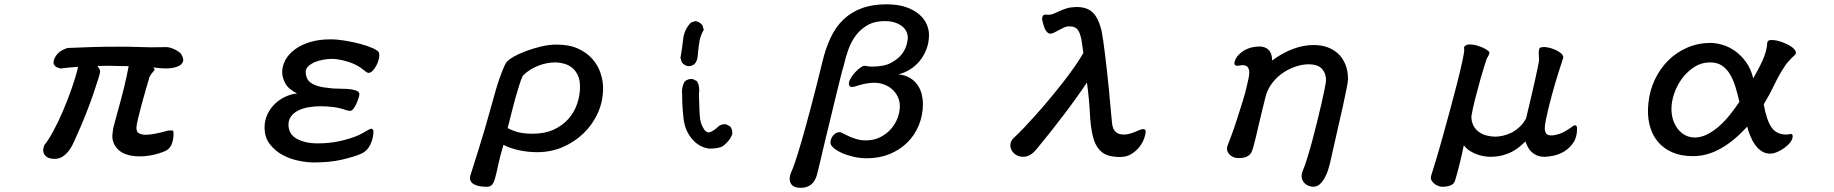

<svg xmlns="http://www.w3.org/2000/svg" viewBox="-20 -691 8540 894"><path d="M261.7 -372.1Q245.1 -376 238.3 -381.8Q231.4 -387.7 230 -393.6Q228.5 -399.4 230 -404.8Q231.4 -410.2 231.4 -414.1Q244.1 -443.4 266.6 -455.6Q289.1 -467.8 298.8 -467.8Q363.3 -470.7 416.5 -472.2Q469.7 -473.6 528.3 -473.6Q586.9 -473.6 624.5 -472.2Q662.1 -470.7 684.6 -470.7Q704.1 -470.7 723.6 -471.2Q743.2 -471.7 755.9 -471.7Q762.7 -471.7 772.9 -468.8Q783.2 -465.8 793.5 -460.9Q803.7 -456.1 812.5 -449.7Q821.3 -443.4 825.2 -436.5Q831.1 -427.7 833 -415Q835 -402.3 823.2 -391.1Q811.5 -379.9 781.7 -374.5Q752 -369.1 693.4 -377Q702.1 -367.2 698.7 -363.8Q695.3 -360.4 688.5 -351.6Q685.5 -348.6 683.1 -344.7Q680.7 -340.8 678.7 -336.9Q675.8 -333 674.8 -328.1Q668.9 -308.6 659.2 -274.9Q649.4 -241.2 639.6 -205.1Q629.9 -168.9 622.6 -138.2Q615.2 -107.4 615.2 -95.7Q615.2 -76.2 627.9 -69.8Q640.6 -63.5 659.2 -63.5Q676.8 -63.5 702.1 -68.4Q727.5 -73.2 762.7 -83Q772.5 -83 780.3 -84Q788.1 -85 788.1 -69.3Q788.1 -44.9 780.8 -22.9Q773.4 -1 752.9 10.7Q724.6 23.4 692.4 30.3Q660.2 37.1 631.8 37.1Q568.4 37.1 535.6 10.3Q502.9 -16.6 502.9 -59.6Q503.9 -68.4 504.9 -77.1Q505.9 -85.9 507.8 -96.7Q510.7 -108.4 518.6 -137.2Q526.4 -166 537.1 -204.6Q547.9 -243.2 559.1 -289.6Q570.3 -335.9 579.1 -382.8Q570.3 -382.8 557.1 -383.3Q543.9 -383.8 529.8 -383.8Q515.6 -383.8 502.9 -384.3Q490.2 -384.8 483.4 -384.8Q466.8 -384.8 455.6 -384.3Q444.3 -383.8 433.6 -383.8Q441.4 -373 443.8 -368.2Q446.3 -363.3 446.3 -358.4Q446.3 -351.6 437 -321.8Q427.7 -292 413.1 -249.5Q398.4 -207 378.9 -157.7Q359.4 -108.4 338.9 -63.5Q332 -48.8 323.7 -29.3Q315.4 -9.8 303.2 7.3Q291 24.4 273.9 36.6Q256.8 48.8 233.4 48.8Q202.1 48.8 188.5 30.8Q174.8 12.7 186.5 -15.6Q204.1 -36.1 227.5 -79.1Q251 -122.1 273.4 -174.8Q295.9 -227.5 314.9 -282.2Q334 -336.9 343.8 -379.9Q313.5 -377.9 295.9 -376Q278.3 -374 261.7 -372.1Z M1744.1 -447.3Q1748 -433.6 1744.1 -417Q1740.2 -400.4 1732.4 -385.7Q1724.6 -371.1 1714.8 -361.3Q1705.1 -351.6 1696.3 -351.6Q1691.4 -351.6 1684.6 -356.4Q1677.7 -361.3 1668 -369.1Q1657.2 -377.9 1642.1 -386.2Q1627 -394.5 1608.4 -400.9Q1589.8 -407.2 1569.3 -411.6Q1548.8 -416 1529.3 -417Q1507.8 -417 1485.8 -413.1Q1463.9 -409.2 1446.3 -401.9Q1428.7 -394.5 1416.5 -383.3Q1404.3 -372.1 1403.3 -357.4Q1403.3 -342.8 1408.2 -329.6Q1413.1 -316.4 1425.8 -306.6Q1438.5 -296.9 1461.4 -290Q1484.4 -283.2 1519.5 -280.3Q1531.2 -278.3 1553.2 -278.3Q1575.2 -278.3 1597.7 -276.9Q1620.1 -275.4 1636.7 -270Q1653.3 -264.6 1653.3 -252.9Q1653.3 -247.1 1649.4 -234.4Q1645.5 -221.7 1639.6 -208.5Q1633.8 -195.3 1626 -185.1Q1618.2 -174.8 1610.4 -174.8Q1607.4 -174.8 1600.1 -176.3Q1592.8 -177.7 1589.8 -178.7Q1563.5 -188.5 1532.7 -192.4Q1502 -196.3 1472.7 -196.3Q1442.4 -196.3 1415.5 -191.4Q1388.7 -186.5 1368.2 -176.3Q1347.7 -166 1335.4 -149.4Q1323.2 -132.8 1323.2 -110.4Q1323.2 -66.4 1361.8 -44.9Q1400.4 -23.4 1459 -23.4Q1514.6 -23.4 1563 -34.2Q1611.3 -44.9 1647.5 -60.5Q1656.2 -64.5 1666 -69.8Q1675.8 -75.2 1684.1 -80.1Q1692.4 -85 1699.2 -88.4Q1706.1 -91.8 1709 -91.8Q1712.9 -91.8 1715.8 -87.9Q1718.8 -84 1718.8 -80.1Q1718.8 -48.8 1705.1 -19Q1691.4 10.7 1663.1 24.4Q1628.9 39.1 1572.8 52.2Q1516.6 65.4 1441.4 65.4Q1409.2 65.4 1369.1 57.1Q1329.1 48.8 1294.4 29.8Q1259.8 10.7 1235.8 -20.5Q1211.9 -51.8 1211.9 -97.7Q1211.9 -129.9 1224.6 -157.2Q1237.3 -184.6 1258.3 -205.6Q1279.3 -226.6 1306.6 -239.7Q1334 -252.9 1363.3 -255.9Q1322.3 -276.4 1308.1 -303.2Q1293.9 -330.1 1293.9 -355.5Q1293.9 -382.8 1308.1 -410.2Q1322.3 -437.5 1351.1 -459.5Q1379.9 -481.4 1421.9 -494.6Q1463.9 -507.8 1519.5 -507.8Q1550.8 -507.8 1588.4 -501.5Q1626 -495.1 1658.7 -486.3Q1691.4 -477.5 1715.3 -466.8Q1739.3 -456.1 1744.1 -447.3Z M2169.9 127Q2181.6 87.9 2208.5 4.4Q2235.4 -79.1 2273.4 -217.8Q2280.3 -244.1 2289.6 -275.4Q2298.8 -306.6 2309.1 -335Q2319.3 -363.3 2328.6 -383.8Q2337.9 -404.3 2345.7 -408.2Q2350.6 -415 2373 -427.7Q2395.5 -440.4 2427.7 -452.6Q2460 -464.8 2498 -474.1Q2536.1 -483.4 2571.3 -483.4Q2629.9 -483.4 2670.9 -464.8Q2711.9 -446.3 2737.8 -417Q2763.7 -387.7 2775.9 -351.6Q2788.1 -315.4 2788.1 -280.3Q2788.1 -219.7 2764.2 -166Q2740.2 -112.3 2698.2 -71.3Q2656.2 -30.3 2600.6 -6.3Q2544.9 17.6 2481.4 17.6Q2437.5 17.6 2395.5 8.3Q2353.5 -1 2324.2 -16.6Q2307.6 39.1 2299.8 76.7Q2292 114.3 2285.6 137.2Q2279.3 160.2 2271 169.4Q2262.7 178.7 2246.1 178.7Q2230.5 178.7 2215.3 176.3Q2200.2 173.8 2188.5 168Q2176.8 162.1 2171.4 151.9Q2166 141.6 2169.9 127ZM2414.1 -337.9Q2406.2 -321.3 2397.5 -293.5Q2388.7 -265.6 2379.4 -232.9Q2370.1 -200.2 2361.3 -164.1Q2352.5 -127.9 2343.8 -94.7Q2367.2 -82 2393.6 -75.2Q2419.9 -68.4 2460.9 -68.4Q2516.6 -68.4 2558.1 -87.4Q2599.6 -106.4 2627 -137.7Q2654.3 -168.9 2667.5 -208Q2680.7 -247.1 2680.7 -287.1Q2680.7 -319.3 2670.4 -340.8Q2660.2 -362.3 2644 -375.5Q2627.9 -388.7 2606.4 -394.5Q2585 -400.4 2563.5 -400.4Q2545.9 -400.4 2525.9 -396.5Q2505.9 -392.6 2485.8 -384.8Q2465.8 -377 2447.3 -365.2Q2428.7 -353.5 2414.1 -337.9Z M3282.2 1Q3236.3 -4.9 3203.1 -43Q3169.9 -81.1 3163.1 -136.7Q3156.2 -192.4 3156.2 -251Q3152.3 -284.2 3168 -311.5Q3183.6 -325.2 3205.1 -323.2L3224.6 -313.5Q3240.2 -288.1 3234.4 -252.9Q3236.3 -161.1 3240.2 -135.7Q3244.1 -110.4 3258.3 -88.9Q3272.5 -67.4 3293 -78.6Q3313.5 -89.8 3325.2 -102.5Q3338.9 -114.3 3360.4 -112.3L3379.9 -102.5Q3391.6 -86.9 3389.6 -65.4L3379.9 -45.9Q3366.2 -26.4 3348.6 -12.7Q3331.1 1 3282.2 1ZM3213.9 -392.6Q3201.2 -383.8 3186.5 -382.8Q3168 -383.8 3154.3 -401.4L3148.4 -421.9Q3156.2 -464.8 3161.1 -509.3Q3166 -553.7 3197.3 -585.9L3217.8 -592.8Q3236.3 -590.8 3251 -573.2L3256.8 -551.8Q3243.2 -529.3 3237.8 -503.4Q3232.4 -477.5 3228.5 -428.7Q3226.6 -407.2 3213.9 -392.6Z M4163.1 -344.7Q4194.3 -341.8 4216.3 -328.6Q4238.3 -315.4 4252 -295.9Q4265.6 -276.4 4271.5 -252.9Q4277.3 -229.5 4277.3 -207Q4277.3 -154.3 4258.3 -107.9Q4239.3 -61.5 4204.6 -27.3Q4169.9 6.8 4122.1 26.4Q4074.2 45.9 4017.6 45.9Q3983.4 45.9 3952.6 38.6Q3921.9 31.2 3898.4 20.5Q3875 9.8 3860.8 -2.9Q3846.7 -15.6 3846.7 -26.4Q3846.7 -34.2 3850.1 -43.9Q3853.5 -53.7 3860.4 -61.5Q3867.2 -69.3 3876.5 -73.2Q3885.7 -77.1 3896.5 -74.2Q3899.4 -73.2 3910.2 -67.4Q3920.9 -61.5 3936.5 -54.7Q3952.1 -47.9 3971.2 -42.5Q3990.2 -37.1 4009.8 -37.1Q4048.8 -37.1 4078.6 -52.2Q4108.4 -67.4 4128.9 -90.8Q4149.4 -114.3 4159.7 -142.6Q4169.9 -170.9 4169.9 -197.3Q4169.9 -217.8 4161.6 -237.3Q4153.3 -256.8 4137.7 -272Q4122.1 -287.1 4099.6 -296.4Q4077.1 -305.7 4048.8 -305.7Q4038.1 -305.7 4020.5 -303.2Q4002.9 -300.8 3986.3 -295.9Q3964.8 -289.1 3958 -287.6Q3951.2 -286.1 3948.2 -286.1Q3937.5 -286.1 3935.1 -292Q3932.6 -297.9 3932.6 -300.8Q3932.6 -312.5 3941.4 -327.1Q3950.2 -341.8 3961.9 -354.5Q3973.6 -367.2 3985.8 -376Q3998 -384.8 4005.9 -384.8Q4007.8 -384.8 4018.1 -382.8Q4028.3 -380.9 4041 -380.9Q4097.7 -380.9 4130.9 -399.4Q4164.1 -418 4180.7 -440.9Q4197.3 -463.9 4202.1 -485.4Q4207 -506.8 4207 -512.7Q4207 -550.8 4176.3 -571.8Q4145.5 -592.8 4100.6 -592.8Q4052.7 -592.8 4020 -574.2Q3987.3 -555.7 3965.3 -526.4Q3943.4 -497.1 3930.2 -460.4Q3917 -423.8 3909.2 -387.7Q3902.3 -365.2 3892.1 -324.7Q3881.8 -284.2 3870.1 -234.9Q3858.4 -185.5 3845.2 -131.8Q3832 -78.1 3820.3 -29.3Q3808.6 19.5 3799.3 60.1Q3790 100.6 3784.2 122.1Q3767.6 183.6 3708 183.6Q3673.8 183.6 3662.6 163.6Q3651.4 143.6 3662.1 115.2Q3668.9 101.6 3681.2 66.4Q3693.4 31.2 3711.4 -30.8Q3729.5 -92.8 3753.9 -184.6Q3778.3 -276.4 3809.6 -404.3Q3824.2 -465.8 3847.7 -515.6Q3871.1 -565.4 3906.7 -599.6Q3942.4 -633.8 3991.7 -652.3Q4041 -670.9 4107.4 -670.9Q4160.2 -670.9 4197.3 -658.2Q4234.4 -645.5 4258.8 -625Q4283.2 -604.5 4294.4 -579.1Q4305.7 -553.7 4305.7 -528.3Q4305.7 -493.2 4293.9 -462.4Q4282.2 -431.6 4262.7 -407.7Q4243.2 -383.8 4217.3 -367.7Q4191.4 -351.6 4163.1 -344.7Z M4837.9 -578.1Q4835.9 -585 4834 -592.8Q4832 -600.6 4832.5 -606.9Q4833 -613.3 4836.4 -618.2Q4839.8 -623 4849.6 -623Q4851.6 -623 4853 -622.6Q4854.5 -622.1 4858.4 -622.1Q4874 -622.1 4886.7 -627.4Q4899.4 -632.8 4913.1 -639.2Q4926.8 -645.5 4944.3 -651.4Q4961.9 -657.2 4986.3 -658.2Q5037.1 -660.2 5065.4 -635.3Q5093.8 -610.4 5109.4 -546.9Q5112.3 -531.2 5116.7 -502.4Q5121.1 -473.6 5125.5 -436Q5129.9 -398.4 5134.8 -356.4Q5139.6 -314.5 5143.6 -272.5Q5147.5 -230.5 5150.9 -191.9Q5154.3 -153.3 5157.2 -125Q5158.2 -113.3 5160.6 -102.5Q5163.1 -91.8 5168.9 -83.5Q5174.8 -75.2 5185.5 -69.8Q5196.3 -64.5 5213.9 -64.5Q5226.6 -64.5 5240.2 -68.4Q5253.9 -72.3 5265.6 -77.1Q5277.3 -82 5286.6 -85.9Q5295.9 -89.8 5300.8 -89.8Q5314.5 -89.8 5314.5 -80.1Q5314.5 -65.4 5306.6 -44.4Q5298.8 -23.4 5283.7 -4.9Q5268.6 13.7 5246.6 26.9Q5224.6 40 5196.3 40Q5135.7 40 5107.9 15.1Q5080.1 -9.8 5068.8 -55.2Q5057.6 -100.6 5054.7 -164.6Q5051.8 -228.5 5041 -306.6Q5019.5 -274.4 4991.2 -234.9Q4962.9 -195.3 4931.6 -154.3Q4900.4 -113.3 4868.7 -73.2Q4836.9 -33.2 4807.6 2Q4792 21.5 4776.4 30.3Q4760.7 39.1 4744.1 39.1Q4724.6 39.1 4710.4 29.8Q4696.3 20.5 4689.5 6.8Q4682.6 -6.8 4685.1 -22Q4687.5 -37.1 4701.2 -49.8Q4721.7 -68.4 4749.5 -97.7Q4777.3 -127 4808.1 -161.6Q4838.9 -196.3 4870.6 -234.4Q4902.3 -272.5 4931.6 -310.1Q4960.9 -347.7 4984.9 -382.3Q5008.8 -417 5024.4 -444.3L5015.6 -505.9Q5012.7 -519.5 5008.8 -531.2Q5004.9 -543 4999 -551.3Q4993.2 -559.6 4983.4 -564Q4973.6 -568.4 4958 -568.4Q4946.3 -568.4 4934.6 -563Q4922.9 -557.6 4911.1 -551.3Q4899.4 -544.9 4889.2 -539.6Q4878.9 -534.2 4870.1 -534.2Q4861.3 -534.2 4852.5 -544.9Q4843.8 -555.7 4837.9 -578.1Z M6072.3 -391.6Q6045.9 -391.6 6015.1 -381.8Q5984.4 -372.1 5955.6 -353Q5926.8 -334 5904.3 -305.2Q5881.8 -276.4 5872.1 -238.3Q5864.3 -207 5856 -172.9Q5847.7 -138.7 5840.3 -106.9Q5833 -75.2 5826.7 -48.8Q5820.3 -22.5 5816.4 -8.8Q5813.5 -1 5811 8.3Q5808.6 17.6 5801.8 25.9Q5794.9 34.2 5782.7 39.6Q5770.5 44.9 5748 44.9Q5730.5 44.9 5718.8 38.6Q5707 32.2 5700.7 23.4Q5694.3 14.6 5693.4 4.4Q5692.4 -5.9 5696.3 -14.6Q5701.2 -26.4 5713.9 -60.5Q5726.6 -94.7 5740.2 -137.2Q5753.9 -179.7 5767.1 -222.2Q5780.3 -264.6 5786.1 -293Q5789.1 -306.6 5793 -323.2Q5796.9 -339.8 5796.9 -354Q5796.9 -368.2 5790 -377.9Q5783.2 -387.7 5764.6 -387.7Q5759.8 -387.7 5753.9 -386.2Q5748 -384.8 5742.2 -384.8Q5736.3 -384.8 5731.9 -387.2Q5727.5 -389.6 5727.5 -397.5Q5731.4 -418 5744.1 -432.1Q5756.8 -446.3 5773.4 -456.1Q5790 -465.8 5808.6 -470.2Q5827.1 -474.6 5843.8 -474.6Q5871.1 -474.6 5887.2 -458.5Q5903.3 -442.4 5903.3 -409.2Q5949.2 -443.4 5998.5 -462.4Q6047.9 -481.4 6097.7 -481.4Q6130.9 -481.4 6160.2 -471.2Q6189.5 -460.9 6210.9 -440.9Q6232.4 -420.9 6244.6 -390.6Q6256.8 -360.4 6256.8 -321.3Q6254.9 -295.9 6232.9 -196.8Q6210.9 -97.7 6171.9 72.3Q6164.1 104.5 6154.3 125Q6144.5 145.5 6134.3 157.7Q6124 169.9 6113.8 174.3Q6103.5 178.7 6093.8 178.7Q6086.9 178.7 6075.2 174.8Q6063.5 170.9 6054.2 161.6Q6044.9 152.3 6041.5 137.7Q6038.1 123 6046.9 101.6Q6054.7 84 6065.9 48.3Q6077.1 12.7 6088.9 -30.8Q6100.6 -74.2 6112.3 -121.6Q6124 -168.9 6133.3 -209.5Q6142.6 -250 6148.4 -279.8Q6154.3 -309.6 6154.3 -318.4Q6154.3 -349.6 6135.3 -370.6Q6116.2 -391.6 6072.3 -391.6Z M6796.9 -470.7Q6801.8 -483.4 6820.8 -483.9Q6839.8 -484.4 6860.8 -478Q6881.8 -471.7 6898.4 -461.9Q6915 -452.1 6915 -445.3Q6915 -438.5 6909.2 -429.2Q6903.3 -419.9 6901.4 -414.1Q6897.5 -403.3 6893.1 -388.7Q6888.7 -374 6883.8 -357.9Q6878.9 -341.8 6874 -325.2Q6869.1 -308.6 6866.2 -295.9Q6863.3 -285.2 6858.4 -267.1Q6853.5 -249 6848.1 -228.5Q6842.8 -208 6838.4 -187Q6834 -166 6831.1 -149.4Q6831.1 -124 6840.8 -106Q6850.6 -87.9 6866.2 -76.7Q6881.8 -65.4 6901.9 -60.1Q6921.9 -54.7 6942.4 -54.7Q6958 -54.7 6978 -59.1Q6998 -63.5 7017.6 -73.2Q7037.1 -83 7055.2 -99.6Q7073.2 -116.2 7085.9 -139.6Q7099.6 -198.2 7114.3 -260.3Q7128.9 -322.3 7143.6 -393.6Q7146.5 -404.3 7146 -417Q7145.5 -429.7 7145 -440.4Q7144.5 -451.2 7146 -459.5Q7147.5 -467.8 7153.3 -469.7Q7166 -473.6 7183.6 -470.7Q7201.2 -467.8 7217.8 -460.9Q7234.4 -454.1 7246.1 -444.8Q7257.8 -435.5 7258.8 -425.8Q7259.8 -419.9 7256.8 -415.5Q7253.9 -411.1 7253.9 -406.2Q7249 -392.6 7241.2 -367.7Q7233.4 -342.8 7224.1 -312.5Q7214.8 -282.2 7206.1 -249.5Q7197.3 -216.8 7189.9 -186.5Q7182.6 -156.2 7177.7 -131.8Q7172.9 -107.4 7172.9 -93.8Q7172.9 -80.1 7178.7 -70.3Q7184.6 -60.5 7204.1 -60.5Q7218.8 -60.5 7241.7 -67.9Q7264.6 -75.2 7299.8 -100.6Q7307.6 -108.4 7315.4 -107.4Q7323.2 -106.4 7323.2 -91.8Q7323.2 -51.8 7305.7 -26.4Q7288.1 -1 7264.2 13.7Q7240.2 28.3 7214.4 33.7Q7188.5 39.1 7171.9 39.1Q7150.4 39.1 7135.3 32.2Q7120.1 25.4 7109.9 15.1Q7099.6 4.9 7093.3 -7.8Q7086.9 -20.5 7083 -32.2Q7071.3 -21.5 7056.6 -8.8Q7042 3.9 7022 14.6Q7002 25.4 6976.6 32.2Q6951.2 39.1 6918.9 39.1Q6907.2 39.1 6891.1 36.6Q6875 34.2 6858.4 28.3Q6841.8 22.5 6825.2 12.2Q6808.6 2 6795.9 -14.6Q6793 1 6787.6 24.4Q6782.2 47.9 6776.4 71.8Q6770.5 95.7 6764.6 117.2Q6758.8 138.7 6754.9 150.4Q6747.1 178.7 6693.4 178.7Q6689.5 178.7 6679.7 175.8Q6669.9 172.9 6660.6 166Q6651.4 159.2 6645.5 148.9Q6639.6 138.7 6644.5 125Q6651.4 103.5 6666 55.2Q6680.7 6.8 6697.3 -53.2Q6713.9 -113.3 6731.9 -179.2Q6750 -245.1 6764.6 -303.2Q6779.3 -361.3 6788.6 -403.8Q6797.9 -446.3 6797.9 -460Q6797.9 -462.9 6797.4 -465.3Q6796.9 -467.8 6796.9 -470.7Z M8143.6 -326.2Q8153.3 -344.7 8164.6 -364.7Q8175.8 -384.8 8185.5 -406.2Q8195.3 -427.7 8201.7 -449.7Q8208 -471.7 8209 -494.1Q8210.9 -502.9 8223.6 -504.4Q8236.3 -505.9 8253.9 -502Q8271.5 -498 8290 -490.2Q8308.6 -482.4 8322.3 -472.7Q8335.9 -462.9 8340.8 -452.1Q8345.7 -441.4 8335 -432.6Q8330.1 -428.7 8323.7 -422.4Q8317.4 -416 8311.5 -409.2Q8305.7 -402.3 8300.3 -396.5Q8294.9 -390.6 8293 -386.7Q8264.6 -344.7 8242.7 -298.3Q8220.7 -252 8192.4 -205.1Q8206.1 -128.9 8229.5 -96.7Q8252.9 -64.5 8296.9 -64.5Q8304.7 -64.5 8310.5 -65.9Q8316.4 -67.4 8318.4 -67.4Q8327.1 -67.4 8327.1 -56.6Q8327.1 -43 8316.4 -28.8Q8305.7 -14.6 8289.6 -2.9Q8273.4 8.8 8255.4 16.6Q8237.3 24.4 8222.7 24.4Q8200.2 24.4 8183.1 13.2Q8166 2 8152.8 -16.1Q8139.6 -34.2 8130.4 -56.6Q8121.1 -79.1 8115.2 -101.6Q8056.6 -36.1 7993.2 0Q7929.7 36.1 7862.3 36.1Q7806.6 36.1 7765.1 17.6Q7723.6 -1 7697.3 -33.7Q7670.9 -66.4 7660.2 -111.8Q7649.4 -157.2 7655.3 -210Q7661.1 -269.5 7685.5 -320.8Q7710 -372.1 7748.5 -410.2Q7787.1 -448.2 7837.4 -469.7Q7887.7 -491.2 7944.3 -491.2Q7970.7 -491.2 8001.5 -481.9Q8032.2 -472.7 8060.1 -452.6Q8087.9 -432.6 8110.4 -401.4Q8132.8 -370.1 8143.6 -326.2ZM8079.1 -216.8Q8070.3 -254.9 8060.1 -288.1Q8049.8 -321.3 8034.7 -346.2Q8019.5 -371.1 7997.6 -385.7Q7975.6 -400.4 7942.4 -400.4Q7902.3 -400.4 7869.6 -379.4Q7836.9 -358.4 7813 -326.7Q7789.1 -294.9 7775.9 -256.8Q7762.7 -218.8 7762.7 -184.6Q7762.7 -156.2 7770.5 -132.3Q7778.3 -108.4 7793 -89.8Q7807.6 -71.3 7827.6 -61Q7847.7 -50.8 7872.1 -50.8Q7898.4 -50.8 7925.3 -63.5Q7952.1 -76.2 7978.5 -98.1Q8004.9 -120.1 8030.3 -150.9Q8055.7 -181.6 8079.1 -216.8Z"/></svg>

Font: JasonHandwriting1
Style: Regular
Weight: 400
Version: Version 1.48.20